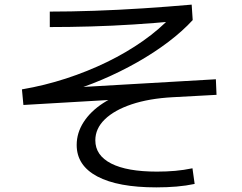

<svg xmlns="http://www.w3.org/2000/svg" viewBox="-20 -771 1040 826"><path d="M652.5 35.1Q487.3 35.1 398.6 -11.9Q309.9 -59 309.9 -147.3Q309.9 -199.2 339.6 -245.5Q369.2 -291.8 423.4 -327.1Q477.6 -362.4 549.6 -380.7L557.9 -347.3L80.7 -319.4L74.4 -386.5Q171.2 -403 263.9 -433.2Q356.6 -463.4 440.6 -504.3Q524.6 -545.2 595.5 -595.1Q666.3 -644.9 718.3 -700.9L735.2 -680Q648.8 -671.8 555.8 -665.8Q462.9 -659.8 370.9 -657.2Q278.9 -654.6 194.2 -654.6V-721.1Q283 -721.1 385.6 -724.6Q488.2 -728.1 595.5 -735.1Q702.8 -742.1 804.6 -751.1L809 -684.6Q765.4 -637 704.2 -590.6Q643 -544.2 570.2 -503Q497.4 -461.7 417.9 -427.9Q338.4 -394.1 258.5 -371.2L248.5 -391.8L908.7 -430L911.5 -363L723.3 -352.8Q621.1 -347.3 546.3 -322.2Q471.6 -297.1 430.9 -257.5Q390.1 -217.9 390.1 -167.4Q390.1 -102.5 458.2 -67.6Q526.3 -32.7 655.3 -32.7Q696.9 -32.7 733.7 -36Q770.4 -39.2 808 -47L817.4 20.3Q780.7 28.1 739.5 31.6Q698.4 35.1 652.5 35.1Z"/></svg>

Font: M PLUS 2 Thin
Style: Regular
Weight: 100
Designer: Coji Morishita
Foundry: UNDERFOREST DESIGN
Version: Version 1.001